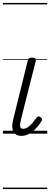

<svg xmlns="http://www.w3.org/2000/svg" viewBox="-20 -905 340 1300"><path d="M125 15Q85 15 70 -15.5Q55 -46 73 -111L168 -495Q171 -506 177 -510.5Q183 -515 197 -515Q213 -515 219 -509Q225 -503 222 -492L123 -100Q114 -66 116.5 -49.5Q119 -33 137 -33Q153 -33 168.5 -43.5Q184 -54 199 -71.5Q214 -89 227 -108Q233 -116 239 -117Q245 -118 253 -112Q263 -106 264.5 -100Q266 -94 262 -87Q247 -61 225.5 -37.5Q204 -14 178.5 0.5Q153 15 125 15ZM0 365H300V375H0ZM0 -20H300V0H0ZM0 -505H300V-500H0ZM0 -885H300V-875H0Z"/></svg>

Font: Playwrite IS Guides
Style: Regular
Weight: 400
Designer: Veronika Burian, José Scaglione
Foundry: TypeTogether
Version: Version 1.003